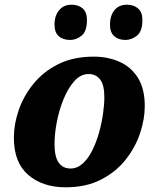

<svg xmlns="http://www.w3.org/2000/svg" viewBox="-20 -787 676 817"><path d="M259 10Q162 10 100.5 -42.5Q39 -95 39 -201Q39 -258 59.5 -318Q80 -378 122 -430Q164 -482 228 -514Q292 -546 379 -546Q438 -546 487.5 -524.5Q537 -503 566.5 -456.5Q596 -410 596 -335Q596 -280 576 -220Q556 -160 515 -108Q474 -56 410.5 -23Q347 10 259 10ZM280 -70Q309 -70 332.5 -91.5Q356 -113 373 -147.5Q390 -182 401.5 -223Q413 -264 418.5 -303.5Q424 -343 424 -373Q424 -426 406 -449Q388 -472 357 -472Q323 -472 296 -441.5Q269 -411 250 -364Q231 -317 221.5 -266.5Q212 -216 212 -175Q212 -119 230 -94.5Q248 -70 280 -70ZM514 -617Q484 -617 466 -633Q448 -649 448 -682Q448 -720 467 -743.5Q486 -767 520 -767Q549 -767 567.5 -751Q586 -735 586 -702Q586 -654 563 -635.5Q540 -617 514 -617ZM279 -617Q248 -617 230 -633Q212 -649 212 -682Q212 -720 231.5 -743.5Q251 -767 284 -767Q314 -767 332 -751Q350 -735 350 -702Q350 -654 327.5 -635.5Q305 -617 279 -617Z"/></svg>

Font: Noto Serif ExtraBold
Style: Italic
Weight: 800
Italic angle: -12°
Designer: Monotype Design Team
Foundry: Monotype Imaging Inc.
Version: Version 2.013